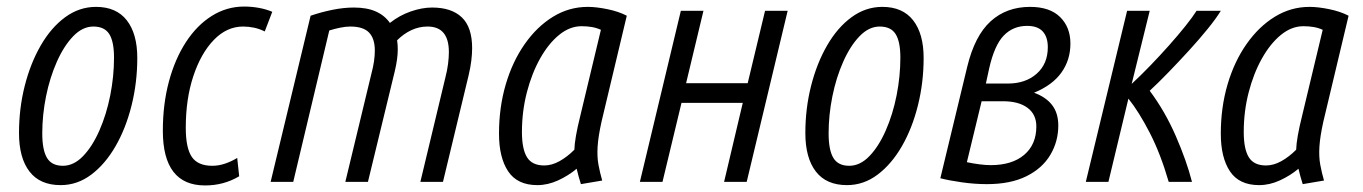

<svg xmlns="http://www.w3.org/2000/svg" viewBox="-20 -555 4161 586"><path d="M165 10Q102 10 70 -31.5Q38 -73 38 -149Q38 -224 55.5 -293Q73 -362 104.5 -416.5Q136 -471 179 -502.5Q222 -534 273 -534Q335 -534 367 -493Q399 -452 399 -378Q399 -303 381.5 -233Q364 -163 332.5 -108.5Q301 -54 258.5 -22Q216 10 165 10ZM172 -49Q205 -49 233.5 -78.5Q262 -108 283.5 -157Q305 -206 316.5 -264Q328 -322 328 -379Q328 -428 313.5 -451Q299 -474 265 -474Q232 -474 203.5 -444.5Q175 -415 153.5 -366.5Q132 -318 120.5 -261Q109 -204 109 -148Q109 -97 123.5 -73Q138 -49 172 -49Z M606 11Q477 11 477 -156Q477 -237 495.5 -306Q514 -375 547.5 -426.5Q581 -478 626.5 -506.5Q672 -535 725 -535Q748 -535 770 -531Q792 -527 811 -519L788 -459Q772 -467 755.5 -470.5Q739 -474 722 -474Q672 -474 632.5 -433Q593 -392 570 -322.5Q547 -253 547 -165Q547 -103 565.5 -76Q584 -49 628 -49Q648 -49 668 -56Q688 -63 704 -73L710 -17Q663 11 606 11Z M806 0 928 -507Q960 -518 994.5 -525Q1029 -532 1060 -532Q1100 -532 1127 -520Q1154 -508 1170 -485Q1199 -508 1233.5 -520Q1268 -532 1299 -532Q1358 -532 1389.5 -502Q1421 -472 1421 -408Q1421 -391 1418.5 -370Q1416 -349 1410 -324L1332 0H1263L1339 -317Q1345 -340 1347.5 -360Q1350 -380 1350 -396Q1350 -474 1285 -474Q1259 -474 1235.5 -463Q1212 -452 1192 -432Q1193 -426 1193.5 -419Q1194 -412 1194 -404Q1194 -376 1185 -338L1103 0H1034L1114 -332Q1124 -369 1124 -401Q1124 -437 1106.5 -455.5Q1089 -474 1049 -474Q1035 -474 1018 -470.5Q1001 -467 985 -462L875 0Z M1620 10Q1559 10 1531 -32Q1503 -74 1503 -147Q1503 -227 1523.5 -297Q1544 -367 1581.5 -420.5Q1619 -474 1668 -504Q1717 -534 1774 -534Q1800 -534 1834 -527Q1868 -520 1893 -507L1816 -184Q1806 -139 1804 -108Q1802 -77 1806.5 -52.5Q1811 -28 1818 -4L1753 7Q1749 -6 1746 -16.5Q1743 -27 1740 -40Q1715 -19 1683.5 -4.5Q1652 10 1620 10ZM1641 -50Q1664 -50 1687.5 -63Q1711 -76 1733 -98Q1734 -133 1751 -201L1814 -464Q1801 -470 1786.5 -472.5Q1772 -475 1755 -475Q1719 -475 1686.5 -448.5Q1654 -422 1628.5 -376.5Q1603 -331 1588 -273Q1573 -215 1573 -152Q1573 -100 1588.5 -75Q1604 -50 1641 -50Z M1933 0 2058 -522H2127L2074 -301H2262L2315 -522H2384L2259 0H2190L2247 -241H2060L2002 0Z M2565 10Q2502 10 2470 -31.5Q2438 -73 2438 -149Q2438 -224 2455.5 -293Q2473 -362 2504.5 -416.5Q2536 -471 2579 -502.5Q2622 -534 2673 -534Q2735 -534 2767 -493Q2799 -452 2799 -378Q2799 -303 2781.5 -233Q2764 -163 2732.5 -108.5Q2701 -54 2658.5 -22Q2616 10 2565 10ZM2572 -49Q2605 -49 2633.5 -78.5Q2662 -108 2683.5 -157Q2705 -206 2716.5 -264Q2728 -322 2728 -379Q2728 -428 2713.5 -451Q2699 -474 2665 -474Q2632 -474 2603.5 -444.5Q2575 -415 2553.5 -366.5Q2532 -318 2520.5 -261Q2509 -204 2509 -148Q2509 -97 2523.5 -73Q2538 -49 2572 -49Z M2992 7Q2955 7 2916 1.5Q2877 -4 2850 -11L2932 -351Q2955 -446 3003.5 -490Q3052 -534 3124 -534Q3184 -534 3215.5 -503Q3247 -472 3247 -422Q3247 -372 3219.5 -333.5Q3192 -295 3136 -272Q3172 -259 3191 -234.5Q3210 -210 3210 -172Q3210 -123 3185.5 -82Q3161 -41 3112.5 -17Q3064 7 2992 7ZM2989 -300H3056Q3110 -300 3144 -330Q3178 -360 3178 -411Q3178 -442 3162.5 -459Q3147 -476 3115 -476Q3072 -476 3043.5 -446.5Q3015 -417 2999 -346ZM3004 -51Q3069 -51 3106 -82.5Q3143 -114 3143 -169Q3143 -206 3116 -226Q3089 -246 3041 -246H2976L2931 -60Q2950 -56 2969 -53.5Q2988 -51 3004 -51Z M3294 0 3420 -522H3489L3434 -299Q3461 -324 3490.5 -354.5Q3520 -385 3548 -416.5Q3576 -448 3598 -475.5Q3620 -503 3632 -522H3706Q3692 -499 3666.5 -467.5Q3641 -436 3609.5 -401.5Q3578 -367 3546.5 -334.5Q3515 -302 3489 -278Q3536 -215 3569 -139Q3602 -63 3618 0H3547Q3522 -86 3489 -150Q3456 -214 3424 -254L3363 0Z M3823 10Q3762 10 3734 -32Q3706 -74 3706 -147Q3706 -227 3726.5 -297Q3747 -367 3784.5 -420.5Q3822 -474 3871 -504Q3920 -534 3977 -534Q4003 -534 4037 -527Q4071 -520 4096 -507L4019 -184Q4009 -139 4007 -108Q4005 -77 4009.5 -52.5Q4014 -28 4021 -4L3956 7Q3952 -6 3949 -16.5Q3946 -27 3943 -40Q3918 -19 3886.5 -4.5Q3855 10 3823 10ZM3844 -50Q3867 -50 3890.5 -63Q3914 -76 3936 -98Q3937 -133 3954 -201L4017 -464Q4004 -470 3989.5 -472.5Q3975 -475 3958 -475Q3922 -475 3889.5 -448.5Q3857 -422 3831.5 -376.5Q3806 -331 3791 -273Q3776 -215 3776 -152Q3776 -100 3791.5 -75Q3807 -50 3844 -50Z"/></svg>

Font: Ubuntu Sans Condensed
Style: Italic
Weight: 400
Width: 3
Italic angle: -13.5°
Designer: Dalton Maag Ltd
Foundry: Dalton Maag Ltd
Version: Version 1.006; ttfautohint (v1.8.4.7-5d5b)